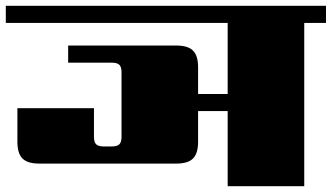

<svg xmlns="http://www.w3.org/2000/svg" viewBox="-40 -642 1144 662"><path d="M1084 -622V-563H1009V0H745V-259H643V-153Q643 -113 625.5 -95.5Q608 -78 568 -78H95Q55 -78 37.5 -95.5Q20 -113 20 -153V-269H284V-170Q284 -152 291.5 -144.5Q299 -137 318 -137H345Q364 -137 371.5 -144.5Q379 -152 379 -170V-393Q379 -411 371.5 -418.5Q364 -426 345 -426H195V-485H568Q608 -485 625.5 -467.5Q643 -450 643 -410V-318H745V-563H-20V-622Z"/></svg>

Font: Sarpanch Black
Style: Regular
Weight: 900
Designer: Manushi Parikh (Devanagari and Latin), Jyotish Sonowal (Devanagari)
Foundry: Indian Type Foundry
Version: Version 2.004;PS 1.0;hotconv 1.0.78;makeotf.lib2.5.61930; tt